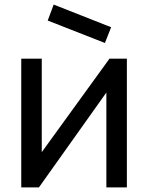

<svg xmlns="http://www.w3.org/2000/svg" viewBox="-20 -819 647 839"><path d="M438.5 -631.2 188.5 -729.2 214.6 -799 465.6 -700ZM534.4 -562.5H458.3L162.5 -154.2V-562.5H72.9V0H150L444.8 -414.6V0H534.4Z"/></svg>

Font: Manrope3 Medium
Style: Regular
Weight: 500
Width: 4
Designer: Mikhail Sharanda
Foundry: Mikhail Sharanda
Version: Version 3.000;PS 003.000;hotconv 1.0.88;makeotf.lib2.5.64775